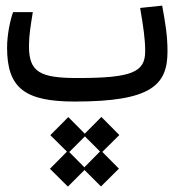

<svg xmlns="http://www.w3.org/2000/svg" viewBox="-20 -362 626 689"><path d="M248.5 2.4C521.5 2.4 581.1 -55.7 581.1 -177.2C581.1 -233.4 573.7 -277.8 562 -341.8L482.9 -333.5C494.6 -264.2 501 -221.7 501 -178.2C501 -103 453.6 -82 258.3 -82C123 -82 84 -103.5 84 -196.3C84 -236.3 89.8 -267.6 97.7 -318.4H26.9C17.1 -291 5.4 -239.3 5.4 -190.9C5.4 -44.9 70.3 2.4 248.5 2.4ZM223.6 307.6 283.2 248 342.3 307.1 406.7 243.2 347.2 183.1 408.2 122.6 343.8 57.6 284.2 117.7 225.1 58.1 160.6 123 220.2 182.1 159.2 243.7ZM282.7 238.3 228.5 183.6 284.7 127.4 338.9 181.6Z"/></svg>

Font: Cascadia Mono PL SemiLight
Style: Regular
Weight: 350
Monospace: yes
Designer: Aaron Bell
Foundry: Saja Typeworks
Version: Version 2404.023